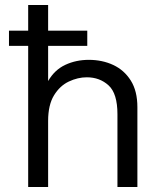

<svg xmlns="http://www.w3.org/2000/svg" viewBox="-20 -750 659 770"><path d="M16 -627H330V-566H16ZM93 0V-730H173V-425Q199 -470 242 -490Q285 -510 336 -510Q390 -510 434 -489.5Q478 -469 504.5 -427Q531 -385 531 -320V0H451V-292Q451 -375 415.5 -407.5Q380 -440 328 -440Q292 -440 256 -423Q220 -406 196.5 -367.5Q173 -329 173 -265V0Z"/></svg>

Font: Work Sans
Style: Regular
Weight: 400
Designer: Wei Huang
Foundry: Wei Huang
Version: Version 2.006; ttfautohint (v1.8.1.43-b0c9)